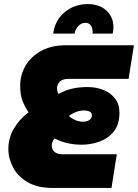

<svg xmlns="http://www.w3.org/2000/svg" viewBox="-20 -922 677 942"><path d="M236 0Q164 0 116 -28Q68 -56 44.5 -100Q21 -144 21 -191Q21 -245 48 -291Q75 -337 120 -371Q103 -396 91 -425.5Q79 -455 79 -502Q79 -554 105 -599Q131 -644 181.5 -672Q232 -700 303 -700H637L611 -535H315Q287 -535 273.5 -521.5Q260 -508 260 -489Q260 -482 261.5 -475Q263 -468 267 -461Q303 -481 338 -488Q373 -495 409 -495Q451 -495 486.5 -481Q522 -467 544 -439Q566 -411 566 -369Q566 -311 538 -276.5Q510 -242 467.5 -227Q425 -212 380 -212Q354 -212 329.5 -216Q305 -220 284.5 -227Q264 -234 248 -243Q239 -232 236.5 -223.5Q234 -215 234 -207Q234 -194 240.5 -184.5Q247 -175 259 -170Q271 -165 287 -165H553L527 0ZM385 -325Q407 -325 419 -333.5Q431 -342 431 -356Q431 -368 420.5 -374Q410 -380 392 -380Q371 -380 351.5 -372Q332 -364 318 -353Q329 -342 348 -333.5Q367 -325 385 -325ZM241 -757Q246 -800 269.5 -832.5Q293 -865 329.5 -883.5Q366 -902 410 -902Q476 -902 511 -861Q546 -820 533 -757H434Q436 -771 432.5 -783Q429 -795 420.5 -802.5Q412 -810 398 -810Q379 -810 364 -794Q349 -778 346 -757Z"/></svg>

Font: MuseoModerno Black
Style: Italic
Weight: 900
Italic angle: -9°
Designer: Pablo Cosgaya, Héctor Gatti, Marcela Romero, and the Authors of The MuseoModerno Project.
Foundry: Omnibus-Type Team
Version: Version 1.003